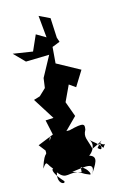

<svg xmlns="http://www.w3.org/2000/svg" viewBox="-144 -870 653 977"><g transform="rotate(-15 182.5 -382.0)"><path d="M58 -199C71 -203 47 -167 18 -156C22 -89 18 -158 -16 -52C22 -105 -3 -49 65 -17C32 -59 -2 -43 71 37C76 56 28 45 46 -16C87 38 102 -8 168 16C170 -31 183 -54 135 -15C197 -21 224 52 202 37C159 21 176 17 122 2C192 -6 253 -23 217 41C239 0 284 -46 215 -58C212 -34 287 -94 245 -137C262 -116 287 -106 307 -75C331 -111 317 -74 295 -106C302 -72 297 -62 278 -82C319 -132 324 -116 252 -85C240 -138 222 -152 242 -188C247 -217 246 -227 164 -206H147L210 -269L181 -349L220 -432L253 -409L302 -488L183 -553L190 -638L231 -654L223 -678L218 -782L162 -809L173 -693L124 -722L88 -641L-15 -657L40 -601L163 -604L105 -497L98 -446L62 -412L29 -402L101 -288L59 -286L76 -207L-8 -173L23 -133L46 -165Z"/></g></svg>

Font: Hussar Lance
Style: Regular
Weight: 700
Foundry: Cannot Into Space Fonts, PlusOne Fonts
Version: Version 2.27